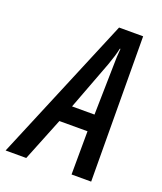

<svg xmlns="http://www.w3.org/2000/svg" viewBox="-198 -804 754 892"><g transform="rotate(20 179.5 -358.5)"><path d="M-64 0 236 -717H355L359 0H262L263 -214H124L38 0ZM156 -298H267L272 -539Q272 -563 273 -584.5Q274 -606 276 -626H273Q269 -607 262.5 -585.5Q256 -564 247 -539Z"/></g></svg>

Font: Noto Sans ExtraCondensed Medium
Style: Italic
Weight: 500
Width: 2
Italic angle: -12°
Designer: Monotype Design Team
Foundry: Monotype Imaging Inc.
Version: Version 2.013; ttfautohint (v1.8.4.7-5d5b)